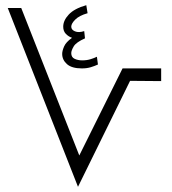

<svg xmlns="http://www.w3.org/2000/svg" viewBox="-20 -721 662 741"><path d="M354 -502 358 -472Q345 -466 330 -461.5Q315 -457 296 -457Q257 -457 238.5 -473.5Q220 -490 220 -513Q220 -525 227.5 -542Q235 -559 258 -575Q244 -580 234 -590.5Q224 -601 224 -618Q224 -642 245.5 -665Q267 -688 313 -701L318 -670Q286 -661 270.5 -645.5Q255 -630 255 -618Q255 -606 269.5 -600Q284 -594 305 -601L308 -573Q274 -558 264.5 -542Q255 -526 255 -516Q255 -500 268 -494Q281 -488 297 -488Q315 -488 329.5 -492.5Q344 -497 354 -502ZM281 0 10 -690H62L286 -121L453 -457H602V-408L482 -409Z"/></svg>

Font: Noto Sans Arabic UI SmCn Lt
Style: Regular
Weight: 300
Width: 4
Designer: Monotype Design Team, Nadine Chahine and Nizar Qandah
Foundry: Monotype Imaging Inc.
Version: Version 2.010; ttfautohint (v1.8.4.7-5d5b)